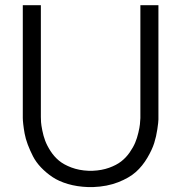

<svg xmlns="http://www.w3.org/2000/svg" viewBox="-20 -720 701 748"><path d="M139.2 -699.7V-264.6Q139.2 -255.4 139.9 -244.1Q140.6 -232.9 144.8 -211.9Q148.9 -190.9 156 -171.9Q163.1 -152.8 177 -131.3Q190.9 -109.9 209.7 -94.2Q228.5 -78.6 258.3 -67.4Q288.1 -56.2 324.2 -54.7H341.8Q376.5 -56.2 405 -66.4Q433.6 -76.7 452.1 -91.1Q470.7 -105.5 484.9 -125.7Q499 -146 506.6 -164.1Q514.2 -182.1 519 -202.9Q523.9 -223.6 525.1 -235.8Q526.4 -248 526.9 -259.8V-699.7H597.2V-270Q597.2 -264.2 597.2 -254.6Q597.2 -245.1 593 -216.8Q588.9 -188.5 580.8 -162.8Q572.8 -137.2 554 -105.2Q535.2 -73.2 509.3 -50Q483.4 -26.9 440.2 -10Q397 6.8 343.3 8.8H322.8Q280.3 7.3 244.6 -3.2Q209 -13.7 184.3 -30.3Q159.7 -46.9 139.9 -67.6Q120.1 -88.4 108.4 -111.3Q96.7 -134.3 88.1 -157Q79.6 -179.7 75.9 -200Q72.3 -220.2 70.6 -235.8Q68.8 -251.5 68.8 -260.7V-270V-699.7Z"/></svg>

Font: LilGrotesk
Style: Regular
Weight: 400
Designer: BSozoo
Foundry: BSozoo
Version: Version 1.004;PS 001.004;hotconv 1.0.70;makeotf.lib2.5.58329